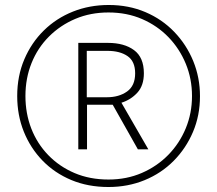

<svg xmlns="http://www.w3.org/2000/svg" viewBox="-20 -742 871 770"><path d="M415 8Q333 8 266 -20Q199 -48 150.5 -98Q102 -148 75.5 -214Q49 -280 49 -357Q49 -437 77.5 -504Q106 -571 156 -620Q206 -669 272.5 -695.5Q339 -722 416 -722Q496 -722 563 -693.5Q630 -665 679 -614Q728 -563 755 -497Q782 -431 782 -356Q782 -279 754 -213Q726 -147 676.5 -97Q627 -47 560 -19.5Q493 8 415 8ZM415 -22Q488 -22 549 -48.5Q610 -75 655 -121Q700 -167 725 -227.5Q750 -288 750 -357Q750 -426 725 -486.5Q700 -547 655.5 -593Q611 -639 550 -665.5Q489 -692 415 -692Q343 -692 282.5 -666.5Q222 -641 176.5 -595.5Q131 -550 106.5 -489Q82 -428 82 -357Q82 -287 105.5 -226.5Q129 -166 173.5 -120Q218 -74 279 -48Q340 -22 415 -22ZM294 -143V-570H413Q478 -570 517.5 -541Q557 -512 557 -448Q557 -399 531 -370.5Q505 -342 467 -330L575 -143H533L432 -322H329V-143ZM409 -352Q457 -352 489.5 -375Q522 -398 522 -448Q522 -496 491.5 -517Q461 -538 411 -538H328V-352Z"/></svg>

Font: Noto Sans Hebrew SemiCondensed ExtraLight
Style: Regular
Weight: 200
Width: 4
Designer: Monotype Design Team
Foundry: Monotype Imaging Inc.
Version: Version 2.004; ttfautohint (v1.8.4.7-5d5b)